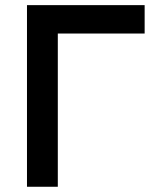

<svg xmlns="http://www.w3.org/2000/svg" viewBox="-20 -713 626 733"><path d="M83 0H200.7V-585H532.2V-693.4H83Z"/></svg>

Font: Cascadia Code NF SemiBold
Style: Regular
Weight: 600
Monospace: yes
Designer: Aaron Bell
Foundry: Saja Typeworks
Version: Version 2404.023